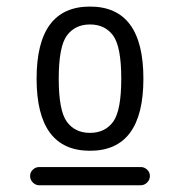

<svg xmlns="http://www.w3.org/2000/svg" viewBox="-20 -756 540 576"><path d="M180.7 -390.6Q205.1 -357.4 250 -357.4Q294.9 -357.4 319.3 -390.6Q343.8 -423.8 343.8 -520Q343.8 -616.2 319.3 -649.4Q294.9 -682.6 250 -682.6Q205.1 -682.6 180.7 -649.4Q156.2 -616.2 156.2 -520Q156.2 -423.8 180.7 -390.6ZM89.8 -520Q89.8 -736.3 250 -736.3Q410.2 -736.3 410.2 -520Q410.2 -303.7 250 -303.7Q89.8 -303.7 89.8 -520ZM97.7 -200.2Q86.9 -200.2 78.6 -208.5Q70.3 -216.8 70.3 -228Q70.3 -239.3 78.6 -247.1Q86.9 -254.9 97.7 -254.9H402.3Q413.1 -254.9 421.4 -247.1Q429.7 -239.3 429.7 -228Q429.7 -216.8 421.4 -208.5Q413.1 -200.2 402.3 -200.2Z"/></svg>

Font: Rounded-X Mgen+ 1m regular
Style: Regular
Weight: 400
Designer: [Source Han Sans]
Ryoko NISHIZUKA  (kana & ideographs); Paul D. Hunt (Latin, Greek & Cyrillic); Wenlong ZHANG  (bopomofo
Version: Version 1.059.20150602